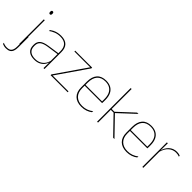

<svg xmlns="http://www.w3.org/2000/svg" viewBox="28 -1585 2684 2684"><g transform="rotate(45 1370.0 -243.0)"><path d="M96.5 0V-485.5H115V0ZM106 -594.5Q95.5 -594.5 90 -601.2Q84.5 -608 84.5 -622V-626.5Q84.5 -640 90 -646.8Q95.5 -653.5 106 -653.5Q116.5 -653.5 121.8 -646.8Q127 -640 127 -626.5V-622Q127 -608 121.8 -601.2Q116.5 -594.5 106 -594.5ZM7 177Q-13.5 177 -32.2 172.5Q-51 168 -64 161.5L-67 141.5Q-49.5 150.5 -30.5 155Q-11.5 159.5 9 159.5Q61 159.5 81.8 130.8Q102.5 102 102.5 45.5V-158H121V46Q121 88.5 109.8 117.8Q98.5 147 73.5 162Q48.5 177 7 177Z M575 0 577 -128 575.5 -131.5V-292V-334.5Q575.5 -404.5 540.2 -441.2Q505 -478 431.5 -478Q377 -478 334 -460.2Q291 -442.5 261.5 -420L264 -441Q279.5 -453 303.2 -465.5Q327 -478 359.2 -486.5Q391.5 -495 431.5 -495Q473 -495 503.5 -484.2Q534 -473.5 554.2 -453Q574.5 -432.5 584.2 -402.8Q594 -373 594 -335V0ZM398 9.5Q325.5 9.5 286.2 -24.2Q247 -58 247 -123V-134.5Q247 -192.5 283 -224.2Q319 -256 403.5 -268.5L584.5 -295.5L585 -278.5L407 -252.5Q332 -241.5 298.8 -214.5Q265.5 -187.5 265.5 -135.5V-124Q265.5 -66.5 300.2 -36.8Q335 -7 400.5 -7Q452.5 -7 489.8 -27.2Q527 -47.5 549.5 -82.2Q572 -117 578.5 -160.5L588 -142H582Q578 -102.5 556 -67.8Q534 -33 494.5 -11.8Q455 9.5 398 9.5Z M1053 -16.5V0H715.5V-15.5L1029 -469.5H716.5V-485.5H1051.5V-470.5L738 -16.5Z M1330 9.5Q1238.5 9.5 1188 -40.2Q1137.5 -90 1137.5 -180.5V-292.5Q1137.5 -392.5 1184.2 -444.8Q1231 -497 1320 -497Q1378.5 -497 1419.2 -473.5Q1460 -450 1481 -405.2Q1502 -360.5 1502 -296.5V-279.5Q1502 -268.5 1501.8 -257.5Q1501.5 -246.5 1500.5 -233H1483.5Q1483.5 -250.5 1483.5 -266.5Q1483.5 -282.5 1483.5 -296Q1483.5 -355.5 1464.8 -396.5Q1446 -437.5 1409.5 -459Q1373 -480.5 1320 -480.5Q1240 -480.5 1198 -432.5Q1156 -384.5 1156 -292.5V-243.5V-239.5V-181Q1156 -140 1167.8 -108Q1179.5 -76 1202 -53.8Q1224.5 -31.5 1257 -19.8Q1289.5 -8 1330.5 -8Q1378 -8 1418 -22.8Q1458 -37.5 1493 -65L1490.5 -43Q1461 -19 1420 -4.8Q1379 9.5 1330 9.5ZM1146 -233V-249.5H1494V-233Z M1952 0 1708 -252.5H1646.5V-269.5H1708L1940.5 -485.5H1967L1719.5 -255.5V-267.5L1978 0ZM1634.5 0V-664.5H1653V0Z M2224.5 9.5Q2133 9.5 2082.5 -40.2Q2032 -90 2032 -180.5V-292.5Q2032 -392.5 2078.8 -444.8Q2125.5 -497 2214.5 -497Q2273 -497 2313.8 -473.5Q2354.5 -450 2375.5 -405.2Q2396.5 -360.5 2396.5 -296.5V-279.5Q2396.5 -268.5 2396.2 -257.5Q2396 -246.5 2395 -233H2378Q2378 -250.5 2378 -266.5Q2378 -282.5 2378 -296Q2378 -355.5 2359.2 -396.5Q2340.5 -437.5 2304 -459Q2267.5 -480.5 2214.5 -480.5Q2134.5 -480.5 2092.5 -432.5Q2050.5 -384.5 2050.5 -292.5V-243.5V-239.5V-181Q2050.5 -140 2062.2 -108Q2074 -76 2096.5 -53.8Q2119 -31.5 2151.5 -19.8Q2184 -8 2225 -8Q2272.5 -8 2312.5 -22.8Q2352.5 -37.5 2387.5 -65L2385 -43Q2355.5 -19 2314.5 -4.8Q2273.5 9.5 2224.5 9.5ZM2040.5 -233V-249.5H2388.5V-233Z M2544.5 -308.5 2535 -320.5 2540.5 -325Q2557 -402 2605 -447.2Q2653 -492.5 2723 -492.5Q2744 -492.5 2760.2 -489Q2776.5 -485.5 2787.5 -480.5L2789 -462.5Q2776 -468 2759 -471.5Q2742 -475 2721.5 -475Q2660 -475 2612.8 -433.2Q2565.5 -391.5 2544.5 -308.5ZM2529 0V-485.5H2547.5L2545 -335L2547.5 -332.5V0Z"/></g></svg>

Font: Anek Gurmukhi Medium Thin
Style: Regular
Weight: 250
Version: Version 1.003